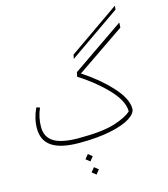

<svg xmlns="http://www.w3.org/2000/svg" viewBox="-156 -989 1198 1371"><g transform="rotate(-15 443.0 -303.5)"><path d="M821 -841 442 -578 448 -608 823 -869ZM439 -481 823 -745 821 -708 464 -464Q581 -389 667.5 -295.5Q754 -202 754 -127Q754 -93 705 -61Q656 -29 559.5 -8.5Q463 12 329 12Q190 12 124.5 -32Q59 -76 59 -165Q59 -240 94 -313L119 -305Q90 -239 90 -168Q90 -93 148 -57.5Q206 -22 332 -22Q508 -22 598 -51Q688 -80 724 -115Q724 -192 637.5 -283Q551 -374 432 -449ZM337 136 363 104 393 128 367 160ZM355 238 381 206 411 230 385 262Z"/></g></svg>

Font: FiraGO UltraLight
Style: Italic
Weight: 200
Italic angle: -8°
Designer: bBox Type GmbH
Foundry: bBox Type GmbH
Version: Version 1.001